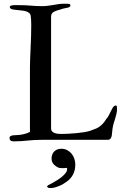

<svg xmlns="http://www.w3.org/2000/svg" viewBox="-20 -735 642 1011"><path d="M137.7 -40.5V-382.8Q137.7 -397.9 138.7 -424.6Q139.6 -451.2 141.1 -481.9Q142.6 -512.7 143.6 -544.4Q144.5 -576.2 144.5 -601.6Q144.5 -635.7 141.6 -651.4Q140.6 -660.6 134 -666.3Q127.4 -671.9 117.9 -675Q108.4 -678.2 96.4 -679.4Q84.5 -680.7 73.5 -681.9Q62.5 -683.1 53 -684.3Q43.5 -685.5 38.1 -688.5Q31.7 -691.9 31.7 -696.8Q31.7 -700.7 32.5 -702.1Q33.2 -703.6 35.2 -704.6Q41 -706.5 46.6 -707.3Q52.2 -708 56.6 -708H75.2Q97.2 -708 113 -707.3Q128.9 -706.5 142.6 -705.3Q156.2 -704.1 169.4 -703.4Q182.6 -702.6 199.2 -702.6Q217.3 -702.6 232.7 -704.6Q248 -706.5 262 -709Q275.9 -711.4 288.8 -713.4Q301.8 -715.3 314.9 -715.3H332.5Q337.9 -715.3 344.2 -714.4Q350.6 -713.4 350.6 -707Q350.6 -698.7 339.4 -695.3Q331.1 -692.9 320.1 -691.2Q309.1 -689.5 295.4 -684.1Q282.7 -681.2 274.7 -677.7Q266.6 -674.3 262.7 -672.4Q257.3 -668.9 253.2 -663.6Q249 -658.2 249 -647.9V-59.1Q249 -48.3 254.9 -42.5Q260.7 -36.6 269.8 -33.7Q278.8 -30.8 289.3 -30.3Q299.8 -29.8 309.1 -29.8Q319.8 -29.8 339.4 -30.8Q358.9 -31.7 380.4 -33.7Q401.9 -35.6 422.1 -38.8Q442.4 -42 455.1 -46.4Q472.2 -52.2 486.6 -58.3Q501 -64.5 510.7 -73.7Q512.2 -74.7 515.6 -77.9Q519 -81.1 523.2 -85.7Q527.3 -90.3 531.2 -95.7Q535.2 -101.1 538.1 -106.4Q541 -110.4 543.2 -113.3Q545.4 -116.2 547.4 -118.2Q549.3 -120.6 552.2 -126.5Q555.2 -132.3 558.8 -139.6Q562.5 -147 566.4 -154.5Q570.3 -162.1 574.2 -168.9Q577.6 -173.3 580.8 -176.3Q584 -179.2 589.4 -179.2Q594.7 -179.2 595.5 -173.1Q596.2 -167 596.2 -161.1Q596.2 -149.4 593.5 -137.5Q590.8 -125.5 587.4 -113.8Q584 -102.1 580.1 -90.3Q576.2 -78.6 574.2 -66.9Q571.8 -55.7 571 -43.7Q570.3 -31.7 568.6 -21.7Q566.9 -11.7 562.3 -5.4Q557.6 1 547.4 1H213.4Q183.1 1 162.8 2.2Q142.6 3.4 126 5.1Q109.4 6.8 93 8.1Q76.7 9.3 54.7 9.3Q46.4 9.3 40.8 7.8Q35.2 6.3 31.7 0Q31.2 -2 30.8 -2.9Q30.3 -3.9 30.3 -9.3Q30.3 -15.6 35.9 -18.3Q41.5 -21 44.4 -22Q49.8 -22.9 60.5 -23.2Q71.3 -23.4 80.1 -24.4Q84.5 -24.9 91.3 -25.9Q98.1 -26.9 106.2 -28.8Q114.3 -30.8 122.6 -33.7Q130.9 -36.6 137.7 -40.5ZM227.1 248.5Q228 247.6 229 245.8Q230 244.1 232.9 240.7Q241.2 236.3 247.1 233.2Q252.9 230 257.3 228Q258.3 227.1 259.3 226.6Q268.1 221.7 280.8 213.9Q293.5 206.1 305.2 196.5Q316.9 187 325.2 176.5Q333.5 166 333.5 154.8Q333.5 153.3 333 151.1Q332.5 148.9 330.1 148.9Q325.7 149.4 321.3 149.9Q316.9 150.4 312.5 150.4Q306.6 150.4 301.5 149.9Q296.4 149.4 291.5 148.9Q289.1 148.4 284.9 146.5Q280.8 144.5 276.6 141.6Q272.5 138.7 268.6 135.5Q264.6 132.3 262.7 129.9Q251.5 118.2 251.5 99.6Q251.5 76.7 265.6 62.5Q279.8 48.3 303.2 48.3Q319.8 48.3 333.5 55.4Q347.2 62.5 356.7 74Q366.2 85.4 371.3 100.6Q376.5 115.7 376.5 131.8Q376.5 161.1 364.5 184.1Q352.5 207 330.1 222.2Q322.3 227.5 313.7 233.2Q305.2 238.8 293.9 243.2Q279.8 249 268.1 252.2Q256.3 255.4 244.6 255.4Q240.7 255.4 237.3 254.6Q233.9 253.9 227.1 248.5Z"/></svg>

Font: IM FELL French Canon SC
Style: Regular
Weight: 400
Designer: Igino Marini
Foundry: Igino Marini
Version: 3.00